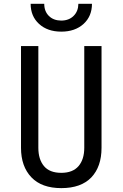

<svg xmlns="http://www.w3.org/2000/svg" viewBox="-20 -970 639 1000"><path d="M299.3 -805.2Q227.5 -805.2 183.6 -845.2Q139.6 -885.3 139.6 -950.2H210.4Q210.4 -911.1 234.4 -887.2Q258.3 -863.3 298.3 -862.8Q338.9 -862.8 363.3 -887.2Q387.7 -911.1 388.2 -950.2H459Q459 -885.3 415 -845.2Q370.6 -805.2 299.3 -805.2ZM299.3 9.8Q197.3 9.8 143.6 -46.4Q89.4 -103 89.4 -200.2V-730H179.7V-200.2Q179.7 -140.1 209 -105Q238.3 -69.8 299.3 -69.8Q358.9 -69.8 389.2 -105Q418.9 -140.1 418.9 -200.2V-730H508.8V-200.2Q508.8 -102.1 455.6 -45.9Q401.9 9.8 299.3 9.8Z"/></svg>

Font: UDEV Gothic 35
Style: Regular
Weight: 400
Version: v2.1.0; ttfautohint (v1.8.4.7-5d5b-dirty) -l 6 -r 45 -G 200 